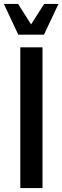

<svg xmlns="http://www.w3.org/2000/svg" viewBox="-45 -955 317 975"><path d="M58.1 0V-714.8H170.9V0ZM47.9 -778.8 -25.4 -935.1H46.9L112.8 -831.1L179.2 -935.1H252L178.2 -778.8Z"/></svg>

Font: Pontano Sans
Style: Bold
Weight: 700
Designer: Vernon Adams
Foundry: Vernon Adams
Version: Version 2.001